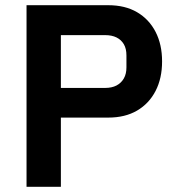

<svg xmlns="http://www.w3.org/2000/svg" viewBox="-20 -718 681 738"><path d="M214 0H82V-698H396Q461 -698 507 -671Q553 -644 578 -595.5Q603 -547 603 -482Q603 -417 578 -368.5Q553 -320 507 -293Q461 -266 396 -266H214ZM214 -583V-380H384Q410 -380 428 -389.5Q446 -399 456 -416.5Q466 -434 466 -459V-505Q466 -531 456 -548Q446 -565 428 -574Q410 -583 384 -583Z"/></svg>

Font: IBM Plex Sans SemiBold
Style: Regular
Weight: 600
Designer: Mike Abbink, Paul van der Laan, Pieter van Rosmalen
Foundry: Bold Monday
Version: Version 3.201